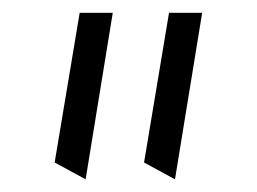

<svg xmlns="http://www.w3.org/2000/svg" viewBox="-20 -790 401 300"><path d="M253.4 -509.8 205.1 -536.1 244.1 -770H295.9ZM113.8 -509.8 65.4 -536.1 104.5 -770H156.2Z"/></svg>

Font: Pinar Medium
Style: Regular
Weight: 500
Designer: Amin Abedi
Version: Version 3.000